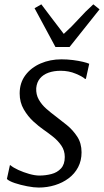

<svg xmlns="http://www.w3.org/2000/svg" viewBox="-20 -834 468 864"><path d="M366.5 -479H362.5Q352.5 -489 321.2 -502.2Q290 -515.5 253 -515.5Q222.5 -515.5 198.5 -507Q174.5 -498.5 160 -481.2Q145.5 -464 143 -437.5Q141.5 -409 154.5 -386Q167.5 -363 188.2 -344.8Q209 -326.5 230 -311Q254 -293 281 -271Q308 -249 327.5 -219.2Q347 -189.5 347 -148.5Q347 -111 331.5 -81.5Q316 -52 289 -31.8Q262 -11.5 227.2 -0.8Q192.5 10 154 10Q132.5 10 102.5 4.2Q72.5 -1.5 46.5 -10.2Q20.5 -19 11 -28.5L24.5 -90.5H27Q39 -80 62.5 -69.2Q86 -58.5 111.8 -51.2Q137.5 -44 157.5 -44Q185 -44 211.2 -50.8Q237.5 -57.5 254.5 -76Q271.5 -94.5 271.5 -127.5Q271.5 -156.5 256 -179Q240.5 -201.5 218 -219.2Q195.5 -237 174.5 -251.5Q155.5 -264.5 130.5 -287.2Q105.5 -310 87 -341.8Q68.5 -373.5 68.5 -413.5Q68.5 -461 94.2 -495.5Q120 -530 162.8 -548.5Q205.5 -567 256.5 -567Q282.5 -567 308 -563.8Q333.5 -560.5 353.2 -555.8Q373 -551 381.5 -547ZM229.5 -622.5 135.5 -797 166 -814.5Q191 -781 216.2 -748Q241.5 -715 267 -681.5Q304 -715 333.5 -748Q363 -781 400 -814.5L428 -792L293 -622.5Z"/></svg>

Font: Merriweather 20pt Light
Style: Italic
Weight: 300
Italic angle: -7.8°
Version: Version 2.101